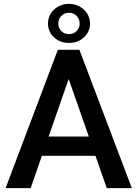

<svg xmlns="http://www.w3.org/2000/svg" viewBox="-20 -967 706 987"><path d="M334.5 -947.3Q364.3 -947.3 389.2 -933.6Q414.1 -919.9 428.5 -896.7Q442.9 -873.5 442.9 -845.7Q442.9 -817.9 428.5 -795.2Q414.1 -772.5 389.4 -759.3Q364.7 -746.1 334.5 -746.1Q304.2 -746.1 279.5 -759.3Q254.9 -772.5 240.7 -795.2Q226.6 -817.9 226.6 -845.7Q226.6 -873.5 240.7 -896.7Q254.9 -919.9 279.8 -933.6Q304.7 -947.3 334.5 -947.3ZM334.5 -791.5Q358.4 -791.5 374 -807.6Q389.6 -823.7 389.6 -845.7Q389.6 -868.7 374 -885Q358.4 -901.4 334.5 -901.4Q310.5 -901.4 295.2 -885Q279.8 -868.7 279.8 -845.7Q279.8 -823.2 295.2 -807.4Q310.5 -791.5 334.5 -791.5ZM8.8 0 277.3 -710.9H388.2L657.7 0H528.8L470.7 -166H195.3L137.7 0ZM230 -265.1H436.5L333 -561Z"/></svg>

Font: Mardoto Medium
Style: Regular
Weight: 500
Designer: Christian Robertson, Vahan Hovhannisyan
Foundry: Google
Version: Version 1.000